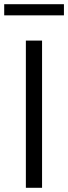

<svg xmlns="http://www.w3.org/2000/svg" viewBox="-46 -893 324 913"><path d="M77 0V-700H154V0ZM-26 -820V-873H258V-820Z"/></svg>

Font: Red Hat Display VF
Style: Regular
Weight: 300
Designer: Pentagram, MCKL
Foundry: Pentagram, MCKL
Version: Version 1.023